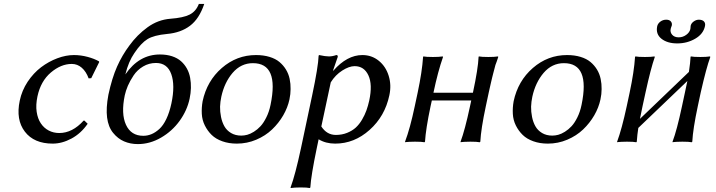

<svg xmlns="http://www.w3.org/2000/svg" viewBox="-20 -718 3630 973"><path d="M343.8 -394Q289.1 -394 237.8 -350.6Q186.5 -307.1 169.9 -230Q160.6 -186 165.8 -151.4Q170.9 -116.7 186.8 -93Q202.6 -69.3 226.8 -56.6Q251 -43.9 280.3 -43.9Q347.2 -43.9 403.8 -106.9H407.7L424.3 -90.8Q390.1 -41.5 342.3 -15.9Q294.4 9.8 247.1 9.8Q152.3 9.8 106 -50.8Q59.6 -111.3 80.1 -208Q90.8 -259.3 120.1 -303.7Q149.9 -348.1 188.2 -377.2Q226.6 -406.2 270.3 -422.6Q314 -439 354.5 -439Q389.6 -439 424.1 -429.7Q458.5 -420.4 481.4 -407.2L482.9 -403.8L442.4 -321.8L429.2 -320.8Q416.5 -355.5 394.3 -374.8Q372.1 -394 343.8 -394Z M529.3 -237.8Q547.4 -322.3 573.2 -380.4Q599.1 -438.5 635.3 -486.8Q674.8 -541.5 727.8 -579.8Q780.8 -618.2 843.8 -623Q909.2 -627.9 940.9 -644Q973.1 -660.2 987.8 -698.2H1015.1Q989.7 -622.6 942.9 -587.4Q896.5 -552.2 826.7 -545.9Q759.3 -539.6 727.1 -519.5Q694.8 -499.5 661.1 -449.2Q631.3 -406.2 615.2 -340.8Q684.6 -441.9 790.5 -441.9Q824.7 -441.9 852.1 -432.9Q879.4 -423.8 897.5 -407.7Q915.5 -391.6 927.2 -370.4Q939 -349.1 943.6 -323.7Q948.2 -298.3 947.5 -272Q946.8 -245.6 940.9 -217.8Q928.2 -158.2 890.4 -105.7Q852.5 -53.2 796.1 -20.5Q739.7 12.2 678.7 12.2Q640.6 12.2 608.9 -1.5Q577.1 -15.1 553 -44.9Q528.8 -74.7 522.7 -122.3Q516.6 -169.9 529.3 -237.8ZM770.5 -398.9Q734.9 -398.9 705.1 -381.1Q675.3 -363.3 657 -335.7Q638.7 -308.1 627.9 -283Q617.2 -257.8 612.3 -234.9Q592.8 -141.6 618.4 -85.7Q644 -29.8 706.1 -29.8Q727.5 -29.8 747.6 -38.1Q767.6 -46.4 787.4 -64.2Q807.1 -82 823 -115.2Q838.9 -148.4 848.6 -193.8Q868.2 -286.1 847.9 -342.5Q827.6 -398.9 770.5 -398.9Z M1006.8 -205.1Q1028.8 -308.1 1104.2 -373.5Q1179.7 -439 1277.3 -439Q1315.4 -439 1345.9 -429.7Q1376.5 -420.4 1396.2 -403.8Q1416 -387.2 1429.2 -365.5Q1442.4 -343.8 1447.8 -318.4Q1453.1 -293 1452.6 -266.6Q1452.6 -241.2 1446.8 -213.9Q1438 -172.9 1415.5 -133.8Q1392.6 -94.2 1358.9 -62Q1325.2 -29.8 1278.6 -10Q1231.9 9.8 1180.2 9.8Q1139.6 9.8 1106.7 -2Q1073.7 -13.7 1052.7 -34.2Q1031.7 -54.7 1018.1 -82Q1004.4 -109.4 1002.7 -140.6Q1001 -171.9 1006.8 -205.1ZM1261.7 -397.9Q1201.2 -397.9 1158.7 -348.6Q1117.2 -299.8 1101.6 -228Q1096.2 -203.1 1095.2 -177.7Q1094.7 -151.9 1100.1 -125.2Q1105.5 -98.6 1117.2 -77.9Q1128.9 -57.1 1150.9 -43.9Q1172.9 -30.8 1202.6 -30.8Q1217.3 -30.8 1232.9 -34.9Q1248.5 -39.1 1266.6 -50.3Q1284.7 -61.5 1300.3 -78.4Q1315.9 -95.2 1329.6 -123Q1343.8 -150.9 1351.1 -187Q1395 -397.9 1261.7 -397.9Z M1656.2 -300.8 1608.4 -77.1Q1636.2 -34.2 1682.1 -34.2Q1712.9 -34.2 1739 -44.7Q1765.1 -55.2 1783 -71.5Q1800.8 -87.9 1814.7 -111.6Q1828.6 -135.3 1836.9 -158.4Q1845.2 -181.6 1851.1 -208Q1868.7 -289.6 1846.9 -336.2Q1825.2 -382.8 1777.3 -382.8Q1749.5 -382.8 1714.6 -360.6Q1679.7 -338.4 1656.2 -300.8ZM1505.4 32.2 1562 -234.9Q1592.8 -380.4 1594.7 -436L1597.2 -439Q1628.9 -432.1 1647 -432.1Q1665 -432.1 1684.1 -439Q1693.4 -439 1691.4 -429.2L1667.5 -359.9H1669.4Q1738.8 -439 1816.4 -439Q1863.8 -439 1899.4 -410.2Q1935.1 -381.3 1949.7 -334Q1964.4 -287.1 1953.1 -234.9Q1930.7 -128.9 1853 -59.6Q1775.4 9.8 1678.7 9.8Q1630.4 9.8 1594.7 -12.2L1585.4 32.2Q1556.2 171.9 1552.7 231.9L1549.8 234.9Q1537.1 231.9 1502.9 231.9Q1487.3 231.9 1474.9 232.7Q1462.4 233.4 1457.5 234.4L1453.1 234.9L1452.6 231.9Q1476.6 167 1505.4 32.2Z M2457 -250 2441.9 -179.2Q2417.5 -64.9 2414.1 0L2411.1 2.9Q2397.9 0 2363.8 0Q2348.1 0 2335.9 0.7Q2323.7 1.5 2318.8 2L2314.5 2.9L2314 0Q2335.9 -58.1 2361.8 -179.2L2368.2 -209H2168.5L2162.1 -180.2Q2137.7 -64.5 2133.8 0L2131.3 2.9Q2117.2 0 2083 0Q2067.4 0 2054.9 0.7Q2042.5 1.5 2037.6 2L2033.2 2.9L2032.7 0Q2058.1 -66.9 2082 -180.2L2096.7 -249Q2119.1 -355 2124 -429.2L2125.5 -432.1Q2138.7 -429.2 2173.8 -429.2Q2189 -429.2 2201.4 -429.9Q2213.9 -430.7 2218.8 -431.6L2223.6 -432.1L2225.1 -429.2Q2199.2 -355.5 2176.8 -249V-248H2376.5L2377 -250Q2402.8 -370.1 2405.3 -429.2L2406.7 -432.1Q2419.9 -429.2 2455.1 -429.2Q2470.2 -429.2 2482.4 -429.9Q2494.6 -430.7 2499.5 -431.6L2503.9 -432.1L2504.9 -429.2L2497.6 -407.2L2490.7 -388.7Q2488.3 -380.4 2484.9 -366.5Q2481.4 -352.5 2479.7 -346.9Q2478 -341.3 2473.9 -324Q2469.7 -306.6 2468.8 -302.2L2462.9 -276.4Z M2583 -205.1Q2605 -308.1 2680.4 -373.5Q2755.9 -439 2853.5 -439Q2891.6 -439 2922.1 -429.7Q2952.6 -420.4 2972.4 -403.8Q2992.2 -387.2 3005.4 -365.5Q3018.6 -343.8 3023.9 -318.4Q3029.3 -293 3028.8 -266.6Q3028.8 -241.2 3022.9 -213.9Q3014.2 -172.9 2991.7 -133.8Q2968.8 -94.2 2935.1 -62Q2901.4 -29.8 2854.7 -10Q2808.1 9.8 2756.3 9.8Q2715.8 9.8 2682.9 -2Q2649.9 -13.7 2628.9 -34.2Q2607.9 -54.7 2594.2 -82Q2580.6 -109.4 2578.9 -140.6Q2577.1 -171.9 2583 -205.1ZM2837.9 -397.9Q2777.3 -397.9 2734.9 -348.6Q2693.4 -299.8 2677.7 -228Q2672.4 -203.1 2671.4 -177.7Q2670.9 -151.9 2676.3 -125.2Q2681.6 -98.6 2693.4 -77.9Q2705.1 -57.1 2727.1 -43.9Q2749 -30.8 2778.8 -30.8Q2793.5 -30.8 2809.1 -34.9Q2824.7 -39.1 2842.8 -50.3Q2860.8 -61.5 2876.5 -78.4Q2892.1 -95.2 2905.8 -123Q2919.9 -150.9 2927.2 -187Q2971.2 -397.9 2837.9 -397.9Z M3552.7 -585.9Q3544.4 -545.9 3503.4 -522Q3462.4 -498 3412.1 -498Q3361.8 -498 3332 -521.7Q3302.2 -545.4 3310.5 -585Q3313.5 -598.6 3326.4 -608.4Q3339.4 -618.2 3356.4 -618.2Q3372.1 -618.2 3379.6 -609.4Q3387.2 -600.6 3384.3 -587.9Q3383.8 -585 3381.3 -580.1Q3380.4 -578.6 3378.9 -571.8Q3375 -554.7 3386.5 -541.7Q3397.9 -528.8 3419.4 -528.8Q3440.4 -528.8 3457.5 -541.3Q3474.6 -553.7 3478.5 -570.8Q3480 -578.1 3479.5 -580.1Q3479 -581.5 3480 -586.9Q3482.4 -599.6 3495.1 -608.9Q3507.8 -618.2 3521.5 -618.2Q3539.1 -618.2 3547.4 -609.4Q3555.7 -600.6 3552.7 -585.9ZM3251.5 -250 3236.3 -180.2 3223.1 -115.7 3471.2 -353.5Q3478.5 -402.3 3479.5 -429.2L3481 -432.1Q3494.1 -429.2 3529.3 -429.2Q3544.4 -429.2 3556.6 -429.9Q3568.8 -430.7 3573.7 -431.6L3578.1 -432.1L3579.6 -429.2Q3559.6 -375 3531.2 -250L3516.1 -179.2Q3491.7 -64.9 3488.3 0L3485.4 2.9Q3472.2 0 3438 0Q3422.4 0 3410.2 0.7Q3397.9 1.5 3393.1 2L3388.7 2.9L3388.2 0Q3410.2 -57.6 3436 -179.2L3451.2 -250Q3462.9 -304.2 3463.4 -307.6L3214.8 -69.8Q3209.5 -36.1 3207 0L3204.6 2.9Q3191.4 0 3157.2 0Q3141.6 0 3129.2 0.7Q3116.7 1.5 3111.8 2L3107.4 2.9V0Q3131.3 -64.5 3156.2 -180.2L3170.9 -249Q3193.4 -355 3198.2 -429.2L3200.2 -432.1Q3213.4 -429.2 3248.5 -429.2Q3263.7 -429.2 3275.9 -429.9Q3288.1 -430.7 3292.5 -431.6L3296.9 -432.1L3298.3 -429.2Q3277.8 -370.6 3251.5 -250Z"/></svg>

Font: Linux Biolinum G
Style: Italic
Weight: 400
Italic angle: -12°
Designer: Philipp H. Poll
Foundry: Philipp H. Poll
Version: Version 0.5.1